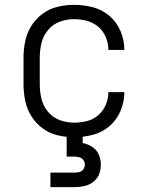

<svg xmlns="http://www.w3.org/2000/svg" viewBox="-20 -558 616 792"><path d="M286 8Q325 8 363.5 -2Q402 -12 432 -38Q462 -64 477.5 -101.5Q493 -139 493 -178H427Q427 -178 427 -178Q427 -178 427 -178Q427 -151 416.5 -126Q406 -101 385.5 -83Q365 -65 338.5 -58.5Q312 -52 286 -52Q255 -52 226.5 -62.5Q198 -73 178 -97Q158 -121 151 -150.5Q144 -180 144 -210V-320Q144 -350 151 -380Q158 -410 178 -434Q198 -458 226.5 -468.5Q255 -479 286 -479Q312 -479 338.5 -472Q365 -465 385.5 -447.5Q406 -430 416.5 -404.5Q427 -379 427 -352Q427 -352 427 -352Q427 -352 427 -352H493Q493 -392 477.5 -429Q462 -466 432 -492Q402 -518 363.5 -528Q325 -538 286 -538Q251 -538 217.5 -530Q184 -522 156 -501.5Q128 -481 109.5 -451.5Q91 -422 84 -388Q77 -354 77 -320V-210Q77 -176 84 -142Q91 -108 109.5 -78.5Q128 -49 156 -28.5Q184 -8 217.5 0Q251 8 286 8ZM188 214H288Q308 214 328 209.5Q348 205 364.5 192.5Q381 180 388.5 161Q396 142 396 121Q396 100 387.5 80Q379 60 360.5 48Q342 36 321 32V0H255V88H288Q298 88 308 91Q318 94 324 102.5Q330 111 330 121Q330 131 324 140Q318 149 308 151.5Q298 154 288 154H188Z"/></svg>

Font: Iosevka Sparkle Light
Style: Regular
Weight: 300
Designer: Belleve Invis
Foundry: Belleve Invis
Version: Version 4.5.0; ttfautohint (v1.8.3)